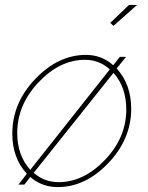

<svg xmlns="http://www.w3.org/2000/svg" viewBox="-20 -750 601 780"><path d="M537 -730 441 -645 428 -657 504 -730ZM492 -519 454 -472Q513 -407 513 -308Q513 -185 420 -87.5Q327 10 215 10Q150 10 103 -31L79 0H55L89 -44Q30 -108 30 -207Q30 -332 123.5 -429.5Q217 -527 329 -527Q393 -527 440 -485L467 -519ZM325 -507Q223 -507 136.5 -415.5Q50 -324 50 -209Q50 -119 103 -60L426 -468Q384 -507 325 -507ZM218 -10Q320 -10 406.5 -100.5Q493 -191 493 -305Q493 -396 441 -454L117 -48Q160 -10 218 -10Z"/></svg>

Font: Raleway-v4020 Thin
Style: Italic
Weight: 250
Italic angle: -12°
Designer: Matt McInerney, Pablo Impallari, Rodrigo Fuenzalida
Foundry: Matt McInerney, Pablo Impallari, Rodrigo Fuenzalida
Version: Version 4.020;PS 004.020;hotconv 1.0.88;makeotf.lib2.5.64775